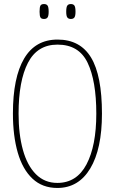

<svg xmlns="http://www.w3.org/2000/svg" viewBox="-20 -921 570 951"><path d="M264 10Q190 10 141 -36Q92 -82 68 -165Q44 -248 44 -359Q44 -537 99.5 -631Q155 -725 265 -725Q377 -725 431 -636Q485 -547 485 -358Q485 -183 427 -86.5Q369 10 264 10ZM264 -15Q360 -15 408.5 -107Q457 -199 457 -358Q457 -520 414 -610Q371 -700 265 -700Q165 -700 118.5 -610Q72 -520 72 -358Q72 -256 93.5 -178.5Q115 -101 158 -58Q201 -15 264 -15ZM331 -827Q319 -827 313.5 -834.5Q308 -842 308 -863Q308 -886 313.5 -893.5Q319 -901 331 -901Q343 -901 348.5 -893.5Q354 -886 354 -863Q354 -842 348.5 -834.5Q343 -827 331 -827ZM198 -827Q185 -827 180.5 -834.5Q176 -842 176 -863Q176 -886 180.5 -893.5Q185 -901 198 -901Q210 -901 215.5 -893.5Q221 -886 221 -863Q221 -842 215.5 -834.5Q210 -827 198 -827Z"/></svg>

Font: Noto Serif Tamil ExtraCondensed Thin
Style: Regular
Weight: 100
Width: 2
Designer: Indian Type Foundry, Tom Grace, and the Monotype Design Team
Foundry: Monotype Imaging Inc.
Version: Version 2.004; ttfautohint (v1.8.4.7-5d5b)